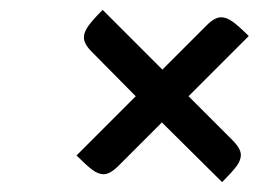

<svg xmlns="http://www.w3.org/2000/svg" viewBox="-20 -530 524 389"><path d="M308 -282 220 -194Q203 -177 190 -177Q179 -177 167 -186Q155 -195 135 -215L255 -335L166 -425Q150 -441 150 -454Q150 -465 159 -477.5Q168 -490 188 -510L309 -389L399 -479Q415 -495 428 -495Q439 -495 451.5 -486Q464 -477 484 -457L362 -335L451 -246Q468 -229 468 -216Q468 -205 459 -193Q450 -181 430 -161Z"/></svg>

Font: Warnes
Style: Regular
Weight: 400
Designer: Eduardo Rodriguez Tunni
Foundry: Eduardo Rodriguez Tunni
Version: Version 1.001